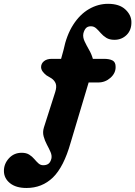

<svg xmlns="http://www.w3.org/2000/svg" viewBox="-170 -744 690 979"><path d="M255 -573Q251.5 -554.5 261.2 -533.5Q271 -512.5 284 -490Q297 -467.5 303.5 -444H359.5Q388 -444 404 -435.5Q420 -427 419.5 -402.5Q420 -371 393.2 -347.2Q366.5 -323.5 331 -323.5H282L190 -16Q155 107.5 99.8 161Q44.5 214.5 -35 214.5Q-88.5 214.5 -119 190Q-149.5 165.5 -150 128.5Q-150.5 92 -124.8 63.5Q-99 35 -59.5 35Q-36 35 -21 44.5Q-6 54 4.8 66.8Q15.5 79.5 26 89Q36.5 98.5 50.5 98.5Q66.5 98.5 76.8 91.2Q87 84 92 65Q95.5 49.5 87.8 31.5Q80 13.5 69.2 -6.5Q58.5 -26.5 52.5 -48.5Q46.5 -70.5 54 -94.5L111.5 -274.5Q120 -301.5 114.2 -317.5Q108.5 -333.5 92.5 -344.5L66.5 -360Q54 -370 47 -380Q40 -390 39.5 -401.5Q39.5 -420 54.2 -432Q69 -444 94 -444H141.5L153.5 -487.5Q169.5 -565.5 203.5 -618.2Q237.5 -671 283.8 -697.8Q330 -724.5 381 -724.5Q438.5 -724.5 469 -696Q499.5 -667.5 500 -632.5Q501 -591 475.8 -566Q450.5 -541 413.5 -541Q388.5 -541 372 -551.2Q355.5 -561.5 343.8 -575.2Q332 -589 320.5 -599.5Q309 -610 293.5 -610Q276.5 -610 267.8 -600Q259 -590 255 -573Z"/></svg>

Font: Fraunces 9pt S100
Style: Bold Italic
Weight: 700
Italic angle: -16°
Version: Version 1.000; ttfautohint (v1.8.3)